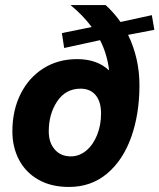

<svg xmlns="http://www.w3.org/2000/svg" viewBox="-20 -730 631 760"><path d="M591 -612 487 -592Q532 -499 532 -393Q532 -279 499.5 -187.5Q467 -96 404 -43Q341 10 253 10Q182 10 131.5 -19Q81 -48 55 -98Q29 -148 29 -210Q29 -293 61.5 -358Q94 -423 152 -459.5Q210 -496 285 -496Q365 -496 412 -451Q404 -517 376 -571L234 -540L225 -599L343 -623Q308 -670 259 -710H398Q432 -679 457 -643L581 -670ZM380 -280Q380 -328 358.5 -353.5Q337 -379 299 -379Q240 -379 206.5 -329Q173 -279 173 -210Q173 -165 197 -138Q221 -111 260 -111Q294 -111 321.5 -134Q349 -157 364.5 -196Q380 -235 380 -280Z"/></svg>

Font: CBA Beacon Sans Extra Bold
Style: Italic
Weight: 800
Italic angle: -13°
Designer: Wei Huang
Foundry: Wei Huang
Version: Version 1.002